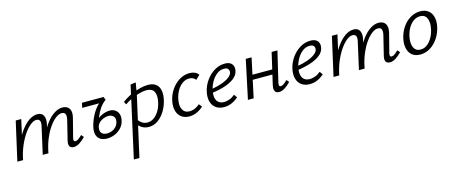

<svg xmlns="http://www.w3.org/2000/svg" viewBox="-45 -1081 4702 1979"><g transform="rotate(-15 2306.5 -92.0)"><path d="M635.1 5.2Q616.1 5.2 603.1 -3Q590.2 -11.2 586.2 -28.4Q582.2 -45.6 588.4 -72.5L640.4 -284.3Q649 -318.8 641.4 -342Q633.7 -365.2 602.2 -365.2Q571.9 -365.2 537.1 -338.6Q502.3 -312.1 468.4 -263.7Q434.5 -215.4 406.8 -148.4Q379.2 -81.4 364.3 0H320.5Q342.9 -100.7 377 -179Q411.1 -257.2 452 -310.6Q493 -364.1 537.2 -391.7Q581.4 -419.4 622.9 -419.4Q654.5 -419.4 676.6 -405.3Q698.7 -391.2 706.3 -361.4Q713.8 -331.5 701.6 -284L651.3 -89Q646.8 -70.5 649.8 -59.8Q652.7 -49 666.7 -49Q682.5 -49 699.5 -61.4Q716.5 -73.8 738.7 -95.3L760.9 -68.5Q727.4 -33.7 695.9 -14.3Q664.4 5.2 635.1 5.2ZM32.5 0 126.1 -414.2H185.1L92.5 0ZM53.6 0Q73.6 -90.2 106.1 -166.6Q138.5 -243.1 179.3 -299.8Q220.1 -356.5 265.7 -388Q311.4 -419.4 357.6 -419.4Q404.9 -419.4 422.4 -383.5Q439.8 -347.5 425.3 -288.5L355 0H303.6L368 -287Q377.1 -322 369 -343.6Q360.8 -365.2 331 -365.2Q301.9 -365.2 267 -337Q232.2 -308.9 198.1 -259.2Q164.1 -209.5 136.2 -143.1Q108.3 -76.8 93.6 0Z M990 9.4Q949.3 9.4 920.8 -7.3Q892.4 -23.9 881.5 -56.5Q870.6 -89.1 879.7 -135.2Q886.6 -168.5 900.2 -204.8Q913.8 -241 933.5 -275.4Q953.1 -309.7 977.3 -337.8Q1001.5 -365.8 1029.1 -382.8L1076.7 -380.9Q1039.4 -354.6 1011.6 -314.5Q983.9 -274.5 965.2 -226.4Q946.5 -178.4 935.5 -127.5Q926.2 -83.7 945.4 -62.6Q964.6 -41.5 1003.6 -41.5Q1031.5 -41.5 1056.1 -51.8Q1080.6 -62.1 1098.8 -81.6Q1116.9 -101.1 1123.6 -127.7Q1134.9 -169.5 1113.8 -191.1Q1092.7 -212.7 1060.2 -212.7Q1043.9 -212.7 1024 -207.3Q1004 -201.9 985.4 -191.1Q966.8 -180.3 953.3 -164.1Q939.8 -148 935.5 -127.5L898.7 -130.8Q909 -163.5 930 -188.2Q951.1 -212.9 978 -229.4Q1005 -245.8 1033.5 -254.2Q1062.1 -262.5 1086.4 -262.5Q1122.7 -262.5 1147 -245Q1171.2 -227.5 1180.3 -197.1Q1189.4 -166.8 1179.5 -127.4Q1169 -83.6 1139 -52.9Q1109.1 -22.1 1069.5 -6.4Q1029.9 9.4 990 9.4ZM821.9 -362.7 832.6 -414.2H1063.3L1076.2 -380.9L1036.3 -362.7Z M1198.2 289 1365.8 -466.2 1422.6 -473.3 1400.8 -348.8 1257.7 289ZM1436.8 5.2Q1403.7 5.2 1377.5 -6.5Q1351.3 -18.3 1333.4 -37.6Q1315.5 -56.9 1306.5 -79.9L1332.5 -107.9Q1349.3 -78.5 1375.4 -60.5Q1401.5 -42.5 1434.7 -42.5Q1470.5 -42.5 1502.2 -64.4Q1533.8 -86.4 1558.1 -126.1Q1582.5 -165.8 1593.3 -217.5Q1608.2 -289.5 1587.3 -328.2Q1566.4 -367 1506.3 -367Q1484 -367 1455 -361.1Q1425.9 -355.3 1393.9 -344Q1361.8 -332.8 1329.8 -316.8Q1297.7 -300.8 1269.5 -280.1L1252.7 -310Q1297.9 -344.5 1349 -368Q1400.1 -391.5 1448.9 -403.9Q1497.6 -416.3 1534.6 -416.3Q1589.4 -416.3 1619.9 -392.5Q1650.4 -368.7 1659.2 -327.2Q1668 -285.6 1657.6 -232.8Q1645.1 -168.7 1613.1 -114.5Q1581.2 -60.3 1536.1 -27.5Q1491.1 5.2 1436.8 5.2Z M1868.1 8.5Q1817.7 8.5 1783.7 -16.8Q1749.6 -42.1 1737.2 -87.4Q1724.7 -132.7 1736.7 -192.4Q1750.2 -256.9 1786.3 -309Q1822.5 -361 1873 -391.8Q1923.6 -422.6 1980.7 -422.6Q2012 -422.6 2036.5 -412.3Q2061 -401.9 2077 -379.7L2032.5 -337.8Q2019.9 -353.9 2002.8 -362Q1985.7 -370.1 1963.4 -370.1Q1924.9 -370.1 1891.8 -346.7Q1858.7 -323.4 1835.6 -283.9Q1812.5 -244.5 1802.3 -196.7Q1787.1 -125.7 1809.2 -83.8Q1831.3 -41.9 1882.1 -41.9Q1913.3 -41.9 1942.2 -54.7Q1971.1 -67.5 1992.6 -87.9L2018.1 -55.8Q1988 -27.3 1949 -9.4Q1909.9 8.5 1868.1 8.5Z M2239.1 8.6Q2187 8.6 2152 -16.5Q2117.1 -41.6 2104.5 -86.9Q2092 -132.2 2105 -192.5Q2119 -254.5 2156.4 -307Q2193.9 -359.5 2246.2 -391.3Q2298.5 -423.1 2357.2 -423.1Q2396.9 -423.1 2418.1 -408.3Q2439.3 -393.6 2445.9 -370.7Q2452.4 -347.8 2446.9 -322.4Q2437.8 -278.5 2397.3 -246.7Q2356.8 -215 2293.7 -194.5Q2230.6 -174 2152.5 -163.4L2154.6 -202.7Q2221.3 -213.6 2271.5 -231.3Q2321.6 -249 2351.8 -272Q2382.1 -294.9 2387.8 -319.3Q2390.1 -329 2387.7 -341.8Q2385.3 -354.6 2374 -364.4Q2362.7 -374.2 2336.2 -374.2Q2295.6 -374.2 2261.7 -348.6Q2227.7 -322.9 2203.8 -282.4Q2179.9 -241.9 2168.7 -196.8Q2158.3 -150.6 2163.7 -115.8Q2169.1 -81 2191.7 -61.5Q2214.4 -42 2252.7 -42Q2277.8 -42 2308.2 -52.7Q2338.6 -63.4 2368 -88.3L2392 -54.8Q2369.4 -34.5 2343.9 -20Q2318.5 -5.5 2292.5 1.6Q2266.5 8.6 2239.1 8.6Z M2825.6 5.2Q2807.5 5.2 2794.6 -3.3Q2781.6 -11.7 2777.2 -31.1Q2772.8 -50.5 2780.1 -82.3L2857 -414.2H2918.7L2841.8 -89Q2837.8 -70.5 2841 -59.8Q2844.2 -49 2857.7 -49Q2873 -49 2890 -61.4Q2907 -73.8 2929.3 -95.3L2951.5 -68.5Q2917.9 -33.7 2886.4 -14.3Q2854.9 5.2 2825.6 5.2ZM2493 0 2581.1 -414.2H2642.8L2554.2 0ZM2560.7 -187.1 2571.5 -238.5H2851L2839.7 -187.1Z M3153.1 8.6Q3101 8.6 3066 -16.5Q3031.1 -41.6 3018.5 -86.9Q3006 -132.2 3019 -192.5Q3033 -254.5 3070.4 -307Q3107.9 -359.5 3160.2 -391.3Q3212.5 -423.1 3271.2 -423.1Q3310.9 -423.1 3332.1 -408.3Q3353.3 -393.6 3359.9 -370.7Q3366.4 -347.8 3360.9 -322.4Q3351.8 -278.5 3311.3 -246.7Q3270.8 -215 3207.7 -194.5Q3144.6 -174 3066.5 -163.4L3068.6 -202.7Q3135.3 -213.6 3185.5 -231.3Q3235.6 -249 3265.8 -272Q3296.1 -294.9 3301.8 -319.3Q3304.1 -329 3301.7 -341.8Q3299.3 -354.6 3288 -364.4Q3276.7 -374.2 3250.2 -374.2Q3209.6 -374.2 3175.7 -348.6Q3141.7 -322.9 3117.8 -282.4Q3093.9 -241.9 3082.7 -196.8Q3072.3 -150.6 3077.7 -115.8Q3083.1 -81 3105.7 -61.5Q3128.4 -42 3166.7 -42Q3191.8 -42 3222.2 -52.7Q3252.6 -63.4 3282 -88.3L3306 -54.8Q3283.4 -34.5 3257.9 -20Q3232.5 -5.5 3206.5 1.6Q3180.5 8.6 3153.1 8.6Z M4009.1 5.2Q3990.1 5.2 3977.1 -3Q3964.2 -11.2 3960.2 -28.4Q3956.2 -45.6 3962.4 -72.5L4014.4 -284.3Q4023 -318.8 4015.4 -342Q4007.7 -365.2 3976.2 -365.2Q3945.9 -365.2 3911.1 -338.6Q3876.3 -312.1 3842.4 -263.7Q3808.5 -215.4 3780.8 -148.4Q3753.2 -81.4 3738.3 0H3694.5Q3716.9 -100.7 3751 -179Q3785.1 -257.2 3826 -310.6Q3867 -364.1 3911.2 -391.7Q3955.4 -419.4 3996.9 -419.4Q4028.5 -419.4 4050.6 -405.3Q4072.7 -391.2 4080.3 -361.4Q4087.8 -331.5 4075.6 -284L4025.3 -89Q4020.8 -70.5 4023.8 -59.8Q4026.7 -49 4040.7 -49Q4056.5 -49 4073.5 -61.4Q4090.5 -73.8 4112.7 -95.3L4134.9 -68.5Q4101.4 -33.7 4069.9 -14.3Q4038.4 5.2 4009.1 5.2ZM3406.5 0 3500.1 -414.2H3559.1L3466.5 0ZM3427.6 0Q3447.6 -90.2 3480.1 -166.6Q3512.5 -243.1 3553.3 -299.8Q3594.1 -356.5 3639.7 -388Q3685.4 -419.4 3731.6 -419.4Q3778.9 -419.4 3796.4 -383.5Q3813.8 -347.5 3799.3 -288.5L3729 0H3677.6L3742 -287Q3751.1 -322 3743 -343.6Q3734.8 -365.2 3705 -365.2Q3675.9 -365.2 3641 -337Q3606.2 -308.9 3572.1 -259.2Q3538.1 -209.5 3510.2 -143.1Q3482.3 -76.8 3467.6 0Z M4331.9 8.5Q4278.9 8.5 4246.2 -17.9Q4213.5 -44.3 4202.4 -89.9Q4191.3 -135.5 4202.7 -192.4Q4216.2 -257.8 4251.1 -310.1Q4286 -362.5 4336.1 -392.5Q4386.3 -422.6 4443 -422.6Q4494.8 -422.6 4527.9 -397.1Q4560.9 -371.5 4572.8 -326.7Q4584.7 -281.9 4572.2 -223.3Q4559.2 -160.2 4524.7 -107.4Q4490.3 -54.6 4440.6 -23.1Q4391 8.5 4331.9 8.5ZM4347.5 -40.3Q4386.8 -40.3 4419 -65.1Q4451.1 -89.9 4473.7 -130.9Q4496.3 -171.9 4505.5 -219.5Q4519.3 -285.3 4500.2 -329.6Q4481.1 -373.9 4428.4 -373.9Q4392.6 -373.9 4360.2 -351.9Q4327.8 -329.9 4304 -290.2Q4280.2 -250.5 4269.4 -196.7Q4255.7 -125.5 4276.7 -82.9Q4297.7 -40.3 4347.5 -40.3Z"/></g></svg>

Font: Ysabeau
Style: Bold Italic
Weight: 700
Italic angle: -12°
Designer: Christian Thalmann (Catharsis Fonts)
Version: Version 2.002